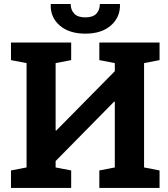

<svg xmlns="http://www.w3.org/2000/svg" viewBox="-20 -919 824 939"><path d="M33.7 0V-85.4L109.9 -100.1V-610.4L33.7 -625V-710.9H328.1V-625L252 -610.4V-281.2L254.9 -280.3L541.5 -570.8V-610.4L465.8 -625V-710.9H760.3V-625L684.6 -610.4V-100.1L760.3 -85.4V0H465.8V-85.4L541.5 -100.1V-421.4L538.6 -422.4L252 -131.3V-100.1L328.1 -85.4V0ZM397.5 -754.4Q318.4 -754.4 272.2 -794.2Q226.1 -834 228 -896.5L229 -899.4H325.7Q325.7 -870.6 343 -852.3Q360.4 -834 397.5 -834Q434.1 -834 451.2 -852.1Q468.3 -870.1 468.3 -899.4H565.9L566.9 -896.5Q567.9 -834 522 -794.2Q476.1 -754.4 397.5 -754.4Z"/></svg>

Font: Roboto Slab
Style: Bold
Weight: 700
Designer: Google
Version: Version 2.000; ttfautohint (v1.8.1.43-b0c9)